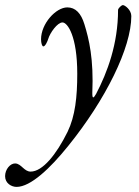

<svg xmlns="http://www.w3.org/2000/svg" viewBox="-119 -443 544 753"><path d="M-54 290C1 290 78 217 148 130C296 -53 396 -256 396 -380C396 -404 371 -423 363 -423C357 -423 344 -410 344 -404C344 -271 302 -159 258 -75C253 -66 249 -61 247 -61C244 -61 243 -66 243 -78C249 -211 230 -290 212 -348C199 -391 177 -414 145 -414C100 -414 42 -350 42 -289C42 -274 46 -261 51 -261C59 -261 68 -283 70 -290C77 -314 106 -355 126 -355C146 -355 184 -301 184 -154C184 -63 176 12 146 74C102 163 48 230 1 230C-11 230 -20 223 -29 215C-38 207 -47 198 -60 198C-79 198 -99 221 -99 248C-99 276 -74 290 -54 290Z"/></svg>

Font: EB Garamond
Style: Italic
Weight: 400
Italic angle: -17.2°
Designer: Georg Duffner and Octavio Pardo
Foundry: Georg Duffner
Version: Version 1.000;PS 001.000;hotconv 1.0.88;makeotf.lib2.5.64775